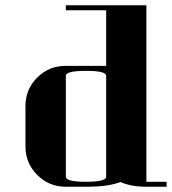

<svg xmlns="http://www.w3.org/2000/svg" viewBox="-20 -712 655 732"><path d="M77.1 -153.8V-308.1Q77.1 -371.6 122.1 -416.5Q166.5 -460.9 231 -460.9H384.8V-672.9H231V-691.9H538.1V-19H615.2V0H538.1Q480 0 439 -18.1Q393.6 0 308.1 0H231Q167 0 122.1 -44.9Q77.1 -89.8 77.1 -153.8ZM231 -38.1Q231 -19 308.1 -19Q384.8 -19 384.8 -38.1V-422.9Q384.8 -441.9 308.1 -441.9Q231 -441.9 231 -422.9Z"/></svg>

Font: Hjet
Style: Regular
Weight: 400
Designer: T. Christopher White
Version: Version 1.2